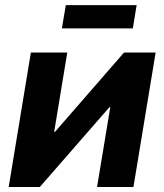

<svg xmlns="http://www.w3.org/2000/svg" viewBox="-20 -745 655 765"><path d="M511.7 0H366.7L419.4 -317.9H416L138.7 0H14.6L103 -535.6H248L195.8 -219.2H198.7L474.1 -535.6H600.1ZM524.4 -724.6 509.3 -631.8H226.6L242.2 -724.6Z"/></svg>

Font: Inter 20pt
Style: Bold Italic
Weight: 700
Italic angle: -9.3988°
Version: Version 4.001;git-66647c0bb